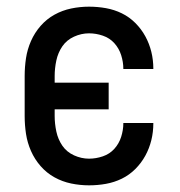

<svg xmlns="http://www.w3.org/2000/svg" viewBox="-20 -548 540 576"><path d="M247 8Q220 8 193.5 2.5Q167 -3 143.5 -16Q120 -29 102 -49.5Q84 -70 73 -95Q62 -120 58 -146.5Q54 -173 54 -200V-320Q54 -347 58 -373.5Q62 -400 73 -425Q84 -450 102 -470.5Q120 -491 143.5 -504Q167 -517 193.5 -522.5Q220 -528 247 -528Q273 -528 298 -523.5Q323 -519 345.5 -508Q368 -497 386 -479Q404 -461 416 -439Q428 -417 434 -392.5Q440 -368 440 -342V-341H350V-342Q350 -362 343.5 -382.5Q337 -403 323 -418.5Q309 -434 288.5 -441Q268 -448 247 -448Q224 -448 202 -438Q180 -428 167 -409Q154 -390 149 -366.5Q144 -343 144 -320V-300H306V-220H144V-200Q144 -177 149 -153.5Q154 -130 167 -111Q180 -92 202 -82Q224 -72 247 -72Q268 -72 288.5 -79Q309 -86 323 -101.5Q337 -117 343.5 -137.5Q350 -158 350 -178V-179H440V-178Q440 -152 434 -127.5Q428 -103 416 -81Q404 -59 386 -41Q368 -23 345.5 -12Q323 -1 298 3.5Q273 8 247 8Z"/></svg>

Font: Iosevka SS18 Medium
Style: Regular
Weight: 500
Monospace: yes
Designer: Belleve Invis
Foundry: Belleve Invis
Version: Version 25.1.1; ttfautohint (v1.8.4)